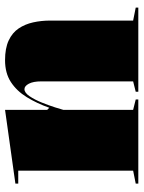

<svg xmlns="http://www.w3.org/2000/svg" viewBox="74 -628 555 742"><g transform="rotate(-90 351.0 -257.5)"><path d="M692 -10V0H367V-10L407 -20V-375Q407 -406 398 -423Q389 -440 377 -440Q363 -440 349.5 -420Q336 -400 325 -372.5Q314 -345 306.5 -321.5Q299 -298 297 -290V-20L337 -10V0H12V-10L62 -20V-464H12V-475L297 -515V-352L305 -344Q322 -392 346 -431Q370 -470 404.5 -492.5Q439 -515 489 -515Q535 -515 565 -501Q595 -487 611.5 -462.5Q628 -438 635 -406.5Q642 -375 642 -340V-20Z"/></g></svg>

Font: Kalnia Thin
Style: Bold
Weight: 700
Version: Version 1.105